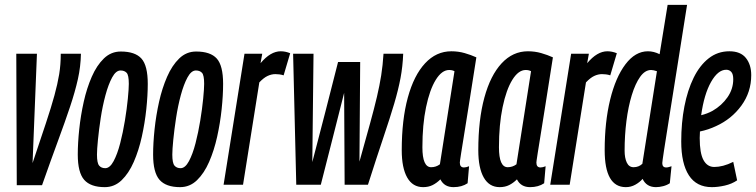

<svg xmlns="http://www.w3.org/2000/svg" viewBox="-20 -760 3111 790"><path d="M153 2H49L47 -539H132L114 -89Q147 -187 169 -253.5Q191 -320 204 -367.5Q217 -415 223.5 -454.5Q230 -494 230 -539H313Q312 -486 300.5 -434.5Q289 -383 268.5 -321.5Q248 -260 219 -181.5Q190 -103 153 2Z M411 10Q353 10 326.5 -20Q300 -50 300 -124Q300 -171 306 -228Q312 -285 324.5 -341Q337 -397 357.5 -444Q378 -491 407.5 -519.5Q437 -548 477 -548Q536 -548 562 -519Q588 -490 588 -415Q588 -368 582 -311Q576 -254 563.5 -197.5Q551 -141 530.5 -94Q510 -47 480.5 -18.5Q451 10 411 10ZM413 -68Q432 -68 447.5 -97Q463 -126 474.5 -170.5Q486 -215 494 -264Q502 -313 506 -354Q510 -395 510 -415Q510 -451 501 -460.5Q492 -470 476 -470Q457 -470 441.5 -441.5Q426 -413 414 -368.5Q402 -324 394.5 -275Q387 -226 383 -185Q379 -144 379 -124Q379 -89 388 -78.5Q397 -68 413 -68Z M721 10Q663 10 636.5 -20Q610 -50 610 -124Q610 -171 616 -228Q622 -285 634.5 -341Q647 -397 667.5 -444Q688 -491 717.5 -519.5Q747 -548 787 -548Q846 -548 872 -519Q898 -490 898 -415Q898 -368 892 -311Q886 -254 873.5 -197.5Q861 -141 840.5 -94Q820 -47 790.5 -18.5Q761 10 721 10ZM723 -68Q742 -68 757.5 -97Q773 -126 784.5 -170.5Q796 -215 804 -264Q812 -313 816 -354Q820 -395 820 -415Q820 -451 811 -460.5Q802 -470 786 -470Q767 -470 751.5 -441.5Q736 -413 724 -368.5Q712 -324 704.5 -275Q697 -226 693 -185Q689 -144 689 -124Q689 -89 698 -78.5Q707 -68 723 -68Z M1059 -539 1052 -500Q1093 -549 1135 -549Q1145 -549 1154.5 -547Q1164 -545 1174 -541L1147 -450Q1138 -453 1129 -454Q1120 -455 1113 -455Q1097 -455 1081 -447.5Q1065 -440 1047 -421L980 0H900L986 -539Z M1494 0H1398L1396 -378Q1372 -283 1348 -188.5Q1324 -94 1300 0H1199L1186 -539H1270L1265 -93Q1292 -196 1318.5 -299Q1345 -402 1371 -505H1462L1459 -95Q1485 -188 1502.5 -251.5Q1520 -315 1531 -362Q1542 -409 1548.5 -450Q1555 -491 1558 -539H1639Q1637 -487 1628 -439Q1619 -391 1602 -333.5Q1585 -276 1558 -196Q1531 -116 1494 0Z M1846 10Q1808 10 1792 -22Q1777 -7 1760 1.5Q1743 10 1721 10Q1678 10 1655.5 -29.5Q1633 -69 1633 -142Q1633 -267 1658 -358.5Q1683 -450 1729 -499.5Q1775 -549 1837 -549Q1866 -549 1892 -541.5Q1918 -534 1940 -524Q1921 -403 1908.5 -324Q1896 -245 1888.5 -199Q1881 -153 1877.5 -130.5Q1874 -108 1873 -100.5Q1872 -93 1872 -91Q1872 -71 1889 -71Q1898 -71 1910 -76L1904 -6Q1880 10 1846 10ZM1790 -84 1850 -467Q1841 -472 1828 -472Q1798 -472 1773 -431.5Q1748 -391 1733 -319Q1718 -247 1718 -154Q1718 -72 1754 -72Q1774 -72 1790 -84Z M2161 10Q2123 10 2107 -22Q2092 -7 2075 1.5Q2058 10 2036 10Q1993 10 1970.5 -29.5Q1948 -69 1948 -142Q1948 -267 1973 -358.5Q1998 -450 2044 -499.5Q2090 -549 2152 -549Q2181 -549 2207 -541.5Q2233 -534 2255 -524Q2236 -403 2223.5 -324Q2211 -245 2203.5 -199Q2196 -153 2192.5 -130.5Q2189 -108 2188 -100.5Q2187 -93 2187 -91Q2187 -71 2204 -71Q2213 -71 2225 -76L2219 -6Q2195 10 2161 10ZM2105 -84 2165 -467Q2156 -472 2143 -472Q2113 -472 2088 -431.5Q2063 -391 2048 -319Q2033 -247 2033 -154Q2033 -72 2069 -72Q2089 -72 2105 -84Z M2403 -539 2396 -500Q2437 -549 2479 -549Q2489 -549 2498.5 -547Q2508 -545 2518 -541L2491 -450Q2482 -453 2473 -454Q2464 -455 2457 -455Q2441 -455 2425 -447.5Q2409 -440 2391 -421L2324 0H2244L2330 -539Z M2679 10Q2640 10 2624 -24Q2612 -10 2594 0Q2576 10 2555 10Q2468 10 2468 -142Q2468 -258 2490.5 -350Q2513 -442 2553.5 -495.5Q2594 -549 2646 -549Q2670 -549 2694 -537L2727 -740H2807Q2785 -601 2766.5 -484Q2748 -367 2734 -280Q2720 -193 2712.5 -143.5Q2705 -94 2705 -89Q2705 -71 2721 -71Q2726 -71 2731.5 -72.5Q2737 -74 2743 -76L2736 -6Q2724 2 2708.5 6Q2693 10 2679 10ZM2587 -72Q2608 -72 2623 -86L2683 -467Q2668 -472 2659 -472Q2634 -472 2614 -444Q2594 -416 2579.5 -368.5Q2565 -321 2557.5 -262Q2550 -203 2550 -140Q2550 -110 2559 -91Q2568 -72 2587 -72Z M3013 -18Q2991 -3 2962.5 3.5Q2934 10 2909 10Q2846 10 2814.5 -38.5Q2783 -87 2783 -178Q2783 -255 2796 -322Q2809 -389 2834 -440Q2859 -491 2896 -520Q2933 -549 2981 -549Q3027 -549 3049 -521.5Q3071 -494 3071 -451Q3071 -381 3030.5 -325.5Q2990 -270 2926 -241Q2894 -226 2860 -219Q2859 -206 2859 -192Q2859 -130 2874.5 -101.5Q2890 -73 2919 -73Q2936 -73 2955.5 -78Q2975 -83 2997 -94ZM2968 -473Q2934 -473 2905.5 -422.5Q2877 -372 2865 -286Q2890 -292 2912 -304Q2950 -326 2973.5 -360Q2997 -394 2997 -434Q2997 -455 2989 -464Q2981 -473 2968 -473Z"/></svg>

Font: Georama Extra Condensed Medium
Style: Italic
Weight: 500
Width: 2
Italic angle: -9°
Designer: Jean-Baptiste Levee
Foundry: Production Type
Version: Version 1.000